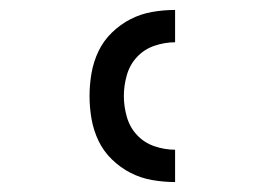

<svg xmlns="http://www.w3.org/2000/svg" viewBox="-20 -800 540 386"><path d="M332 -434Q309 -434 286 -438Q263 -442 242.5 -452.5Q222 -463 205 -479.5Q188 -496 178 -517Q168 -538 164 -561Q160 -584 160 -607Q160 -630 164 -653Q168 -676 178 -697Q188 -718 205 -734.5Q222 -751 242.5 -761.5Q263 -772 286 -776Q309 -780 332 -780V-715Q311 -715 290.5 -708Q270 -701 255.5 -685.5Q241 -670 235 -649Q229 -628 229 -607Q229 -586 235 -565Q241 -544 255.5 -528.5Q270 -513 290.5 -506Q311 -499 332 -499Z"/></svg>

Font: Iosevka Fixed
Style: Regular
Weight: 400
Monospace: yes
Designer: Belleve Invis
Foundry: Belleve Invis
Version: Version 33.2.4